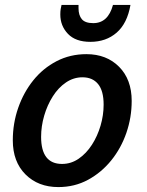

<svg xmlns="http://www.w3.org/2000/svg" viewBox="-20 -749 598 780"><path d="M32 -179Q32 -248 54 -311Q76 -374 115.5 -423Q155 -472 210 -500.5Q265 -529 331 -529Q413 -529 464 -477.5Q515 -426 515 -339Q515 -272 493.5 -209.5Q472 -147 432 -97.5Q392 -48 337.5 -18.5Q283 11 217 11Q135 11 83.5 -40.5Q32 -92 32 -179ZM147 -193Q147 -83 232 -83Q269 -83 300 -104.5Q331 -126 353.5 -161Q376 -196 388.5 -238.5Q401 -281 401 -324Q401 -380 378.5 -407.5Q356 -435 315 -435Q279 -435 248 -414Q217 -393 194.5 -357.5Q172 -322 159.5 -279Q147 -236 147 -193ZM225 -690Q225 -703 226.5 -712Q228 -721 230 -729H299Q299 -724 299 -721.5Q299 -719 299 -716Q299 -687 312.5 -671Q326 -655 359 -655Q419 -655 439 -729H510Q497 -654 454 -616.5Q411 -579 347 -579Q287 -579 256 -611.5Q225 -644 225 -690Z"/></svg>

Font: Radio Canada Medium
Style: Italic
Weight: 500
Italic angle: -12°
Designer: Charles Daoud, Etienne Aubert Bonn, Alexandre Saumier Demers, Jacques Le Bailly
Foundry: Radio-Canada
Version: Version 2.104; ttfautohint (v1.8.4.7-5d5b);gftools[0.9.28.de